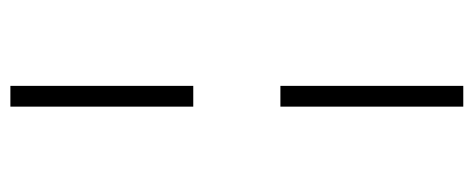

<svg xmlns="http://www.w3.org/2000/svg" viewBox="-298 -542 934 379"><g transform="rotate(90 169.5 -352.0)"><path d="M190 -438H149V-799H190ZM190 95H149V-266H190Z"/></g></svg>

Font: Bitter Pro Light
Style: Regular
Weight: 300
Designer: Sol Matas, and Bitter project Authors
Foundry: Sol Matas
Version: Version 1.010